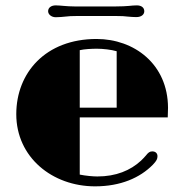

<svg xmlns="http://www.w3.org/2000/svg" viewBox="-20 -673 675 703"><path d="M39.6 -254.9C39.6 -97.2 171.4 9.3 328.1 9.3C421.4 9.3 492.7 -22 539.6 -69.8C553.7 -84.5 556.6 -91.3 556.6 -101.1C556.6 -111.8 549.3 -118.7 537.6 -118.7C528.3 -118.7 522.9 -114.7 513.7 -103C509.3 -97.7 502.9 -91.3 496.6 -85C457.5 -48.8 404.8 -26.9 336.4 -26.9C320.3 -26.9 293.9 -29.3 272 -33.7V-243.2H594.2C594.7 -255.4 595.2 -267.1 595.2 -278.3C594.7 -438.5 471.2 -530.3 333.5 -530.3C147 -530.3 39.6 -406.7 39.6 -254.9ZM272 -278.8V-489.3C289.1 -493.2 314.9 -494.6 335 -494.6C356.9 -494.6 387.2 -491.2 407.2 -485.4V-278.8ZM184.1 -609.9C197.8 -609.9 208.5 -611.3 220.2 -612.3C231 -613.8 243.2 -614.3 257.3 -614.3H409.2C424.8 -614.3 436.5 -613.8 447.3 -612.3C459 -611.3 468.3 -610.4 479 -610.4C498 -610.4 508.3 -620.1 508.3 -631.8C508.3 -645 498 -653.3 481 -653.3C470.7 -653.3 461.9 -652.3 452.6 -651.4C441.9 -650.4 423.8 -649.4 403.3 -649.4H253.4C238.8 -649.4 225.1 -650.4 213.4 -651.4C202.1 -652.3 192.9 -653.3 184.1 -653.3C167.5 -653.3 156.2 -645 156.2 -631.8C156.2 -620.1 168.5 -609.9 184.1 -609.9Z"/></svg>

Font: Limelight
Style: Regular
Weight: 400
Designer: Nicole Fally
Foundry: Nicole Fally
Version: Version 1.002